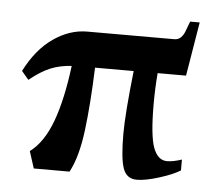

<svg xmlns="http://www.w3.org/2000/svg" viewBox="-43 -545 674 599"><g transform="rotate(5 294.5 -246.0)"><path d="M495 -59Q514 -59 541 -68V-34Q519 -20 476 -6.5Q433 7 406 7Q374 7 363 -24Q352 -55 352 -132Q352 -195 367 -330H246Q242 -216 231.5 -132Q221 -48 195 0H83L66 -53Q109 -85 134.5 -154.5Q160 -224 173 -329Q137 -327 107.5 -315Q78 -303 42 -274L20 -300Q55 -369 106 -404.5Q157 -440 212 -440H484Q497 -440 505 -448Q513 -456 517 -467L529 -499H559L531 -330H442Q438 -281 438 -233Q438 -134 452 -96.5Q466 -59 495 -59Z"/></g></svg>

Font: Ibarra Real Nova
Style: Bold
Weight: 700
Designer: Jose Maria Ribagorda & Octavio Pardo
Foundry: Jose Maria Ribagorda
Version: Version 1.014